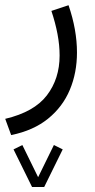

<svg xmlns="http://www.w3.org/2000/svg" viewBox="-20 -270 375 755"><path d="M106 465.3 33.2 317.4 67.9 300.3 129.9 426.8 191.9 300.3 226.6 317.4 153.8 465.3ZM23.9 261.2 0.5 197.3Q114.3 170.4 164.3 105Q214.4 39.6 214.4 -51.8Q214.4 -92.3 206.1 -136.2Q197.8 -180.2 182.1 -227.1L249.5 -249.5Q282.7 -152.8 282.7 -63.5Q282.7 16.1 254.6 83Q226.6 149.9 169.2 196.5Q111.8 243.2 23.9 261.2Z"/></svg>

Font: Vazirmatn RD UI Light
Style: Regular
Weight: 300
Designer: Saber Rastikerdar
Foundry: Saber Rastikerdar
Version: Version 33.003